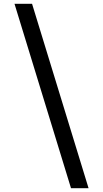

<svg xmlns="http://www.w3.org/2000/svg" viewBox="-20 -843 540 1006"><path d="M352 143 56 -823H148L444 143Z"/></svg>

Font: Iosevka Term Medium
Style: Regular
Weight: 500
Monospace: yes
Designer: Belleve Invis
Foundry: Belleve Invis
Version: Version 26.3.1